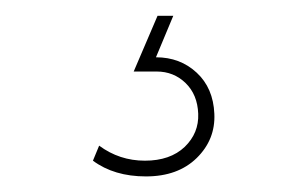

<svg xmlns="http://www.w3.org/2000/svg" viewBox="-20 -24 390 244"><path d="M214.8 162.6Q232.9 145 231.9 120.6Q231 96.2 215.8 81.5Q200.7 66.9 179.2 66.9H149.9L180.2 -3.9H200.2L178.2 48.8Q209 48.8 230 68.4Q251 87.9 252.4 120.6Q253.9 153.3 230 176.8Q206.1 200.2 165.5 200.2Q125 200.2 98.1 180.2L106 161.1Q131.8 180.2 164.1 180.2Q196.3 180.2 214.8 162.6Z"/></svg>

Font: Montserrat-Hairline
Style: Regular
Weight: 250
Designer: Julieta Ulanovsky
Foundry: Julieta Ulanovsky
Version: Version 1.000;PS 002.000;hotconv 1.0.70;makeotf.lib2.5.58329